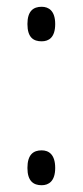

<svg xmlns="http://www.w3.org/2000/svg" viewBox="-20 -541 245 567"><path d="M103 -419C124 -419 143 -430 143 -470C143 -509 124 -521 103 -521C79 -521 61 -509 61 -470C61 -430 79 -419 103 -419ZM103 6C124 6 143 -6 143 -45C143 -85 124 -97 103 -97C79 -97 61 -85 61 -45C61 -6 79 6 103 6Z"/></svg>

Font: Noto Serif Lao ExtraCondensed Light
Style: Regular
Weight: 300
Width: 2
Designer: Monotype Design Team
Foundry: Monotype Imaging Inc.
Version: Version 2.003